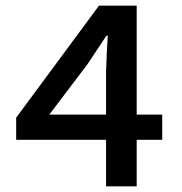

<svg xmlns="http://www.w3.org/2000/svg" viewBox="-20 -657 640 677"><path d="M354 0V-164H37V-242L329 -637H462V-253H552V-164H462V0ZM154 -253H354V-405Q355 -434 356.5 -468Q358 -502 360 -531H355Q339 -506 322 -481Q305 -456 288 -430Z"/></svg>

Font: Source Code Pro Semibold
Style: Regular
Weight: 600
Monospace: yes
Designer: Paul D. Hunt, Teo Tuominen
Foundry: Adobe Systems Incorporated
Version: Version 2.030;PS 1.000;hotconv 16.6.51;makeotf.lib2.5.65220